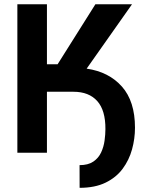

<svg xmlns="http://www.w3.org/2000/svg" viewBox="-20 -732 731 920"><path d="M204.9 -711.6V-424H256L437.1 -711.6H612.6L395.2 -403.1Q501.4 -387.8 564.1 -317.3Q626.8 -246.8 626.8 -120Q626.8 -67.5 612.7 -16.3Q598.7 34.8 567.8 76.5Q536.9 118.3 486 143.1Q435 168 361.5 168L361.2 59.3Q402.3 59.3 427.2 42.3Q452.1 25.2 464.5 -1.4Q476.9 -28.1 481 -57.9Q485.1 -87.7 485.1 -113.3Q485.8 -203.1 446 -247.7Q406.2 -292.3 332 -292.3H204.9V0H63.2V-711.6Z"/></svg>

Font: Interface
Style: Bold
Weight: 700
Designer: Rasmus Andersson
Foundry: rsms
Version: Version 1.8